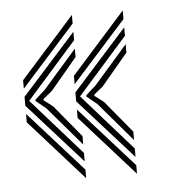

<svg xmlns="http://www.w3.org/2000/svg" viewBox="-40 -566 447 505"><g transform="rotate(-5 183.5 -313.5)"><path d="M167.8 -142.2 25 -301.5V-325.2L167.8 -484.5V-462.2L36.2 -313.5L167.8 -164.5ZM167.8 -97.8 25 -257.8V-280L167.8 -120.5ZM167.8 -186.8 79.5 -290 52.8 -311.8V-315L79.5 -339L167.8 -440V-417.8L98 -334.5L74 -315V-311.8L98 -293.5L167.8 -209ZM25 -346.8V-369L167.8 -529V-506.2ZM302 -142.2 159.2 -301.5V-325.2L302 -484.5V-462.2L170.5 -313.5L302 -164.5ZM302 -97.8 159.2 -257.8V-280L302 -120.5ZM302 -186.8 213.8 -290 187 -311.8V-315L213.8 -339L302 -440V-417.8L232.2 -334.5L208.2 -315V-311.8L232.2 -293.5L302 -209ZM159.2 -346.8V-369L302 -529V-506.2Z"/></g></svg>

Font: Big Shoulders Inline Display Thin
Style: Bold
Weight: 700
Version: Version 2.002